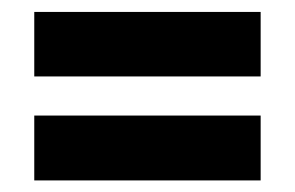

<svg xmlns="http://www.w3.org/2000/svg" viewBox="-20 -444 499 325"><path d="M421.2 -314.6V-423.8H38V-314.6ZM421.2 -138.6V-248.4H38V-138.6Z"/></svg>

Font: Arad-FD-VF Thin
Style: Regular
Weight: 100
Designer: Mohammad Darvishi
Version: Version 1.010;September 21, 2024;FontCreator 15.0.0.2992 64-